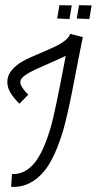

<svg xmlns="http://www.w3.org/2000/svg" viewBox="-20 -652 376 746"><path d="M252.9 -520.5 301.8 -507.8Q297.9 -491.2 260.7 -298.8Q242.2 -205.1 225.6 -145.5Q194.3 -42 155.3 8.8Q99.6 78.1 23.4 74.2L26.4 24.4Q78.1 26.4 116.2 -21.5Q150.4 -65.4 177.7 -159.2Q193.4 -213.9 230.5 -409.2Q233.4 -423.8 235.4 -435.5Q233.4 -434.6 230.5 -432.6Q226.6 -430.7 224.6 -429.7Q223.6 -428.7 126 -385.7Q122.1 -383.8 119.1 -382.8Q69.3 -359.4 60.5 -341.8Q57.6 -331.1 60.5 -323.2Q70.3 -302.7 89.8 -284.2L55.7 -249Q24.4 -279.3 13.7 -305.7Q2.9 -335.9 14.6 -362.3Q33.2 -400.4 97.7 -428.7Q109.4 -433.6 133.8 -444.3Q181.6 -464.8 201.2 -474.6Q246.1 -498 252.9 -520.5ZM287.1 -631.8 335.9 -630.9 327.1 -578.1 278.3 -580.1ZM210.9 -631.8 258.8 -630.9 250 -578.1 202.1 -580.1Z"/></svg>

Font: Bratas-flat
Style: flat
Weight: 400
Designer: MUHAMMAD YONI
Version: Version 001.000